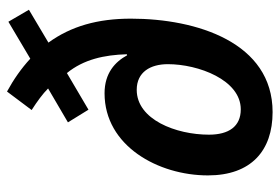

<svg xmlns="http://www.w3.org/2000/svg" viewBox="-148 -658 816 561"><g transform="rotate(-90 260.5 -378.0)"><path d="M213 10C416 10 486 -211 486 -404C486 -501 464 -579 416 -645L512 -702L477 -762L369 -698C341 -724 308 -747 273 -766L219 -694C244 -678 266 -662 282 -646L183 -588L220 -528L327 -591C367 -542 380 -482 382 -416L379 -415C360 -450 327 -481 268 -481C114 -481 28 -324 28 -179C28 -53 100 10 213 10ZM221 -83C171 -83 147 -118 147 -176C147 -272 191 -387 278 -387C330 -387 353 -347 353 -296C353 -207 307 -83 221 -83Z"/></g></svg>

Font: Noto Sans SemiCondensed SemiBold
Style: Italic
Weight: 600
Width: 4
Italic angle: -12°
Designer: Monotype Design Team
Foundry: Monotype Imaging Inc.
Version: Version 2.013